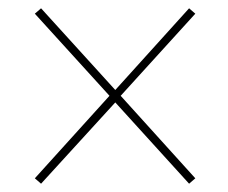

<svg xmlns="http://www.w3.org/2000/svg" viewBox="-20 -591 550 463"><path d="M79 -148 258 -344 436 -148 451 -161 271 -360 451 -558 436 -571 258 -374 79 -571 64 -558 244 -360 64 -161Z"/></svg>

Font: Noto Serif Display SemiCondensed SemiBold
Style: Regular
Weight: 600
Width: 4
Designer: Monotype Design Team
Foundry: Monotype Imaging Inc.
Version: Version 2.009